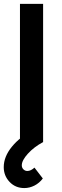

<svg xmlns="http://www.w3.org/2000/svg" viewBox="-24 -740 325 1000"><path d="M102.5 239.5Q56.5 239.5 26 207.5Q-4.5 175.5 -4.5 130.5Q-4.5 76 38.2 23.8Q81 -28.5 147.5 -60.5L200.5 0Q153 25.5 121.2 60.5Q89.5 95.5 89.5 121Q89.5 133.5 98 142Q106.5 150.5 118.5 150.5Q136.5 150.5 155.5 133L199 189.5Q181 213.5 155.5 226.5Q130 239.5 102.5 239.5ZM200.5 0H80V-720H200.5Z"/></svg>

Font: Vortex Mix
Style: Bold
Weight: 700
Designer: Mikhail Sharanda
Foundry: Mikhail Sharanda
Version: Version 4.504;Glyphs 3.1.2 (3151)